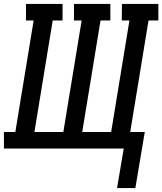

<svg xmlns="http://www.w3.org/2000/svg" viewBox="-37 -755 825 976"><path d="M558 201 592 0H-17V-84H41L134 -651H95V-735H281V-651H231L138 -84H285L378 -651H339V-735H524V-651H474L381 -84H528L621 -651H582L583 -735H768V-651H718L625 -84H699L651 201Z"/></svg>

Font: Iosevka Etoile Medium
Style: Italic
Weight: 500
Italic angle: -9°
Designer: Belleve Invis
Foundry: Belleve Invis
Version: Version 22.1.2; ttfautohint (v1.8.4)